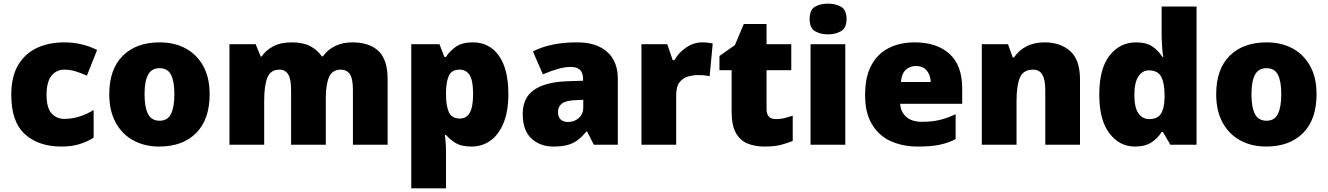

<svg xmlns="http://www.w3.org/2000/svg" viewBox="-20 -796 7304 1056"><path d="M318 10Q192 10 117 -58Q42 -126 42 -274Q42 -375 80 -438.5Q118 -502 183.5 -532.5Q249 -563 333 -563Q384 -563 429.5 -552Q475 -541 514 -521L458 -380Q424 -395 394.5 -404Q365 -413 333 -413Q290 -413 263 -379Q236 -345 236 -275Q236 -203 263.5 -172.5Q291 -142 334 -142Q375 -142 416.5 -155Q458 -168 495 -191V-39Q461 -17 418 -3.5Q375 10 318 10Z M1133 -278Q1133 -139 1059 -64.5Q985 10 856 10Q776 10 714 -23.5Q652 -57 616.5 -121.5Q581 -186 581 -278Q581 -415 655 -489Q729 -563 859 -563Q939 -563 1000.5 -530Q1062 -497 1097.5 -433.5Q1133 -370 1133 -278ZM775 -278Q775 -207 794 -169.5Q813 -132 858 -132Q902 -132 920.5 -169.5Q939 -207 939 -278Q939 -349 920.5 -385Q902 -421 857 -421Q814 -421 794.5 -385Q775 -349 775 -278Z M1917 -563Q2012 -563 2062 -515Q2112 -467 2112 -360V0H1921V-301Q1921 -364 1904 -388.5Q1887 -413 1854 -413Q1808 -413 1790 -372.5Q1772 -332 1772 -258V0H1581V-301Q1581 -361 1565 -387Q1549 -413 1517 -413Q1468 -413 1450.5 -369Q1433 -325 1433 -242V0H1242V-553H1386L1414 -485H1419Q1441 -519 1482.5 -541Q1524 -563 1585 -563Q1646 -563 1685.5 -542.5Q1725 -522 1750 -486H1756Q1782 -523 1823.5 -543Q1865 -563 1917 -563Z M2580 -563Q2672 -563 2724 -489.5Q2776 -416 2776 -278Q2776 -184 2749.5 -119.5Q2723 -55 2677.5 -22.5Q2632 10 2574 10Q2516 10 2483.5 -11Q2451 -32 2433 -54H2427Q2429 -35 2431 -13Q2433 9 2433 38V240H2242V-553H2397L2424 -483H2433Q2453 -515 2487.5 -539Q2522 -563 2580 -563ZM2508 -413Q2466 -413 2450.5 -383Q2435 -353 2433 -294V-279Q2433 -213 2449 -178.5Q2465 -144 2509 -144Q2545 -144 2563.5 -175.5Q2582 -207 2582 -280Q2582 -353 2563 -383Q2544 -413 2508 -413Z M3155 -563Q3260 -563 3319 -511Q3378 -459 3378 -363V0H3246L3209 -73H3205Q3182 -44 3157.5 -25.5Q3133 -7 3101 1.5Q3069 10 3023 10Q2951 10 2903 -34Q2855 -78 2855 -169Q2855 -258 2916.5 -301Q2978 -344 3095 -349L3187 -352V-360Q3187 -397 3169 -412.5Q3151 -428 3120 -428Q3087 -428 3047 -416.5Q3007 -405 2966 -387L2911 -513Q2959 -538 3019.5 -550.5Q3080 -563 3155 -563ZM3144 -245Q3092 -243 3070.5 -226.5Q3049 -210 3049 -180Q3049 -152 3064 -138.5Q3079 -125 3104 -125Q3139 -125 3163.5 -147Q3188 -169 3188 -204V-247Z M3842 -563Q3858 -563 3875 -561Q3892 -559 3900 -557L3883 -377Q3873 -379 3858.5 -381Q3844 -383 3818 -383Q3794 -383 3766.5 -376Q3739 -369 3719 -345.5Q3699 -322 3699 -272V0H3508V-553H3650L3680 -465H3689Q3712 -506 3753.5 -534.5Q3795 -563 3842 -563Z M4248 -141Q4274 -141 4295.5 -146.5Q4317 -152 4340 -160V-21Q4309 -8 4274 1Q4239 10 4185 10Q4131 10 4090.5 -7Q4050 -24 4027 -65.5Q4004 -107 4004 -182V-410H3937V-488L4022 -548L4071 -664H4196V-553H4332V-410H4196V-195Q4196 -141 4248 -141Z M4534 -776Q4575 -776 4605.5 -759Q4636 -742 4636 -691Q4636 -642 4605.5 -624.5Q4575 -607 4534 -607Q4492 -607 4462.5 -624.5Q4433 -642 4433 -691Q4433 -742 4462.5 -759Q4492 -776 4534 -776ZM4629 -553V0H4438V-553Z M5011 -563Q5132 -563 5202 -500Q5272 -437 5272 -310V-225H4931Q4933 -182 4963.5 -154Q4994 -126 5052 -126Q5104 -126 5147 -136Q5190 -146 5236 -168V-31Q5196 -10 5148.5 0Q5101 10 5029 10Q4945 10 4879.5 -19.5Q4814 -49 4776 -112Q4738 -175 4738 -273Q4738 -373 4772.5 -437Q4807 -501 4868.5 -532Q4930 -563 5011 -563ZM5018 -433Q4984 -433 4961.5 -412Q4939 -391 4935 -345H5099Q5098 -382 5077.5 -407.5Q5057 -433 5018 -433Z M5726 -563Q5812 -563 5866 -515Q5920 -467 5920 -360V0H5729V-302Q5729 -357 5713 -385Q5697 -413 5662 -413Q5608 -413 5589.5 -369Q5571 -325 5571 -242V0H5380V-553H5524L5550 -480H5557Q5583 -519 5625.5 -541Q5668 -563 5726 -563Z M6222 10Q6137 10 6081.5 -63Q6026 -136 6026 -276Q6026 -418 6082.5 -490.5Q6139 -563 6229 -563Q6285 -563 6318.5 -540Q6352 -517 6374 -482H6378Q6374 -503 6371.5 -540Q6369 -577 6369 -612V-760H6561V0H6417L6376 -70H6369Q6349 -37 6314 -13.5Q6279 10 6222 10ZM6300 -141Q6346 -141 6365 -170Q6384 -199 6385 -259V-274Q6385 -339 6366.5 -374Q6348 -409 6298 -409Q6264 -409 6241.5 -376Q6219 -343 6219 -273Q6219 -204 6241.5 -172.5Q6264 -141 6300 -141Z M7221 -278Q7221 -139 7147 -64.5Q7073 10 6944 10Q6864 10 6802 -23.5Q6740 -57 6704.5 -121.5Q6669 -186 6669 -278Q6669 -415 6743 -489Q6817 -563 6947 -563Q7027 -563 7088.5 -530Q7150 -497 7185.5 -433.5Q7221 -370 7221 -278ZM6863 -278Q6863 -207 6882 -169.5Q6901 -132 6946 -132Q6990 -132 7008.5 -169.5Q7027 -207 7027 -278Q7027 -349 7008.5 -385Q6990 -421 6945 -421Q6902 -421 6882.5 -385Q6863 -349 6863 -278Z"/></svg>

Font: Noto Sans Georgian Black
Style: Regular
Weight: 900
Designer: Monotype Design Team, Akaki Razmadze
Foundry: Google LLC
Version: Version 2.005; ttfautohint (v1.8.4.7-5d5b)